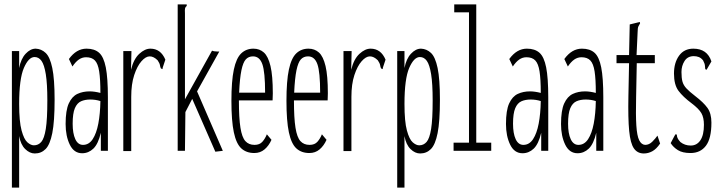

<svg xmlns="http://www.w3.org/2000/svg" viewBox="-20 -685 3290 872"><path d="M34 167V-453H67V-376Q75 -418 96.5 -441Q118 -464 142 -464Q168 -463 187.5 -444.5Q207 -426 217.5 -376Q228 -326 228 -232Q228 -133 217.5 -80.5Q207 -28 187 -8Q167 12 138 12Q115 12 94.5 -8Q74 -28 67 -67V167ZM134 -25Q154 -25 167.5 -40.5Q181 -56 188 -99.5Q195 -143 195 -229Q195 -305 188 -348Q181 -391 168.5 -408.5Q156 -426 137 -426Q110 -426 88.5 -376.5Q67 -327 67 -213Q67 -133 78 -92.5Q89 -52 104.5 -38.5Q120 -25 134 -25Z M353 11Q316 11 297 -28Q278 -67 278 -122Q278 -184 292.5 -215.5Q307 -247 331.5 -258.5Q356 -270 387 -270Q409 -270 436 -263Q436 -325 430.5 -360.5Q425 -396 411 -410.5Q397 -425 371 -425Q353 -425 338 -414.5Q323 -404 309 -383L293 -417Q327 -464 373 -464Q409 -464 430 -445.5Q451 -427 460.5 -379Q470 -331 470 -243V0H438V-82Q426 -31 404 -10Q382 11 353 11ZM310 -123Q310 -79 322 -53Q334 -27 357 -27Q384 -27 401 -53Q418 -79 426.5 -123.5Q435 -168 436 -226Q414 -233 390 -233Q366 -233 348 -225Q330 -217 320 -193.5Q310 -170 310 -123Z M540 -453H577L575 -368Q587 -417 612.5 -440.5Q638 -464 663 -464Q710 -464 731 -414L719 -378L718 -371L711 -374Q708 -379 706.5 -388.5Q705 -398 696 -411Q678 -429 660 -429Q642 -429 622.5 -407Q603 -385 589.5 -344Q576 -303 576 -245V1H540Z M853 -236 822 -176 820 0H787V-665H828V-658Q822 -654 820.5 -647Q819 -640 820 -624V-234L943 -455Q947 -453 954 -452Q961 -451 967 -451H976L875 -270L992 0L958 4Z M1135 10Q1099 10 1076 -11Q1053 -32 1042 -84Q1031 -136 1031 -227Q1031 -317 1042 -369Q1053 -421 1075.5 -442.5Q1098 -464 1131 -464Q1159 -464 1178.5 -446.5Q1198 -429 1208.5 -385Q1219 -341 1219 -261Q1219 -251 1218.5 -244Q1218 -237 1218 -229H1065Q1065 -149 1072 -105Q1079 -61 1094.5 -44Q1110 -27 1136 -27Q1159 -27 1171.5 -41Q1184 -55 1192 -75L1213 -50Q1201 -23 1181.5 -6.5Q1162 10 1135 10ZM1066 -264H1184Q1184 -358 1171.5 -393.5Q1159 -429 1129 -429Q1109 -429 1096.5 -415.5Q1084 -402 1076.5 -366Q1069 -330 1066 -264Z M1385 10Q1349 10 1326 -11Q1303 -32 1292 -84Q1281 -136 1281 -227Q1281 -317 1292 -369Q1303 -421 1325.5 -442.5Q1348 -464 1381 -464Q1409 -464 1428.5 -446.5Q1448 -429 1458.5 -385Q1469 -341 1469 -261Q1469 -251 1468.5 -244Q1468 -237 1468 -229H1315Q1315 -149 1322 -105Q1329 -61 1344.5 -44Q1360 -27 1386 -27Q1409 -27 1421.5 -41Q1434 -55 1442 -75L1463 -50Q1451 -23 1431.5 -6.5Q1412 10 1385 10ZM1316 -264H1434Q1434 -358 1421.5 -393.5Q1409 -429 1379 -429Q1359 -429 1346.5 -415.5Q1334 -402 1326.5 -366Q1319 -330 1316 -264Z M1540 -453H1577L1575 -368Q1587 -417 1612.5 -440.5Q1638 -464 1663 -464Q1710 -464 1731 -414L1719 -378L1718 -371L1711 -374Q1708 -379 1706.5 -388.5Q1705 -398 1696 -411Q1678 -429 1660 -429Q1642 -429 1622.5 -407Q1603 -385 1589.5 -344Q1576 -303 1576 -245V1H1540Z M1784 167V-453H1817V-376Q1825 -418 1846.5 -441Q1868 -464 1892 -464Q1918 -463 1937.5 -444.5Q1957 -426 1967.5 -376Q1978 -326 1978 -232Q1978 -133 1967.5 -80.5Q1957 -28 1937 -8Q1917 12 1888 12Q1865 12 1844.5 -8Q1824 -28 1817 -67V167ZM1884 -25Q1904 -25 1917.5 -40.5Q1931 -56 1938 -99.5Q1945 -143 1945 -229Q1945 -305 1938 -348Q1931 -391 1918.5 -408.5Q1906 -426 1887 -426Q1860 -426 1838.5 -376.5Q1817 -327 1817 -213Q1817 -133 1828 -92.5Q1839 -52 1854.5 -38.5Q1870 -25 1884 -25Z M2040 0V-37H2110V-629H2043V-665H2143V-37H2211V0Z M2353 11Q2316 11 2297 -28Q2278 -67 2278 -122Q2278 -184 2292.5 -215.5Q2307 -247 2331.5 -258.5Q2356 -270 2387 -270Q2409 -270 2436 -263Q2436 -325 2430.5 -360.5Q2425 -396 2411 -410.5Q2397 -425 2371 -425Q2353 -425 2338 -414.5Q2323 -404 2309 -383L2293 -417Q2327 -464 2373 -464Q2409 -464 2430 -445.5Q2451 -427 2460.5 -379Q2470 -331 2470 -243V0H2438V-82Q2426 -31 2404 -10Q2382 11 2353 11ZM2310 -123Q2310 -79 2322 -53Q2334 -27 2357 -27Q2384 -27 2401 -53Q2418 -79 2426.5 -123.5Q2435 -168 2436 -226Q2414 -233 2390 -233Q2366 -233 2348 -225Q2330 -217 2320 -193.5Q2310 -170 2310 -123Z M2603 11Q2566 11 2547 -28Q2528 -67 2528 -122Q2528 -184 2542.5 -215.5Q2557 -247 2581.5 -258.5Q2606 -270 2637 -270Q2659 -270 2686 -263Q2686 -325 2680.5 -360.5Q2675 -396 2661 -410.5Q2647 -425 2621 -425Q2603 -425 2588 -414.5Q2573 -404 2559 -383L2543 -417Q2577 -464 2623 -464Q2659 -464 2680 -445.5Q2701 -427 2710.5 -379Q2720 -331 2720 -243V0H2688V-82Q2676 -31 2654 -10Q2632 11 2603 11ZM2560 -123Q2560 -79 2572 -53Q2584 -27 2607 -27Q2634 -27 2651 -53Q2668 -79 2676.5 -123.5Q2685 -168 2686 -226Q2664 -233 2640 -233Q2616 -233 2598 -225Q2580 -217 2570 -193.5Q2560 -170 2560 -123Z M2904 12Q2875 12 2859 -11Q2843 -34 2837.5 -90.5Q2832 -147 2834 -248L2837 -398H2780V-435H2837L2840 -574L2877 -583L2886 -585L2887 -579Q2883 -573 2879.5 -565.5Q2876 -558 2876 -542L2871 -435H2954V-398H2872L2869 -243Q2867 -163 2870 -115.5Q2873 -68 2883 -48Q2893 -28 2910 -27Q2928 -27 2942.5 -41.5Q2957 -56 2966 -69L2978 -33Q2961 -8 2942.5 2Q2924 12 2904 12Z M3116 10Q3080 10 3059 -3Q3038 -16 3026 -35L3044 -69L3049 -76L3054 -73Q3054 -66 3057 -58.5Q3060 -51 3070 -40Q3090 -24 3117 -24Q3145 -24 3161 -48Q3177 -72 3177 -118Q3177 -151 3165.5 -171Q3154 -191 3121 -216Q3082 -245 3061.5 -272.5Q3041 -300 3041 -351Q3041 -400 3064 -432Q3087 -464 3129 -464Q3192 -464 3211 -406L3193 -375L3189 -368L3183 -371Q3182 -378 3181.5 -387Q3181 -396 3173 -411Q3164 -422 3153.5 -426Q3143 -430 3131 -430Q3103 -430 3089 -408Q3075 -386 3075 -358Q3075 -331 3079.5 -314.5Q3084 -298 3097.5 -283.5Q3111 -269 3137 -249Q3175 -220 3193 -195Q3211 -170 3211 -128Q3211 -56 3186 -23Q3161 10 3116 10Z"/></svg>

Font: Inconsolata UltraCondensed Light
Style: Regular
Weight: 300
Width: 1
Monospace: yes
Designer: Raph Levien, Cyreal, Brenton Simpson
Foundry: Raph Levien, Cyreal, Google
Version: Version 3.001; ttfautohint (v1.8.2.53-6de2)